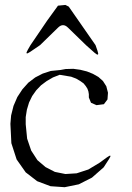

<svg xmlns="http://www.w3.org/2000/svg" viewBox="-20 -779 540 784"><path d="M417 -136.7Q440.4 -153.3 424.8 -128.9L403.3 -95.7L355.5 -53.7L301.8 -26.4L244.1 -14.6L186.5 -18.6L131.8 -39.1L85 -75.2L47.9 -127.9L26.4 -194.3L22.5 -273.4L25.4 -307.6L35.2 -346.7L50.8 -382.8L71.3 -414.1L95.7 -441.4L124 -462.9L154.3 -478.5L187.5 -489.3L226.6 -493.2L248 -497.1L279.3 -498L307.6 -494.1L335 -487.3L359.4 -477.5L381.8 -464.8L400.4 -448.2L414.1 -426.8L420.9 -400.4L418.9 -373L404.3 -353.5L374 -349.6L351.6 -359.4L342.8 -380.9V-394.5L340.8 -406.2L336.9 -417L330.1 -427.7L321.3 -438.5L307.6 -448.2L291 -458L270.5 -465.8L223.6 -473.6L196.3 -462.9L170.9 -448.2L147.5 -430.7L127.9 -410.2L111.3 -386.7L98.6 -360.4L89.8 -331.1L85 -300.8V-271.5L90.8 -212.9L107.4 -164.1L132.8 -125L166 -96.7L204.1 -77.1L247.1 -68.4L293 -71.3L340.8 -86.9L387.7 -115.2ZM216.8 -755.9 247.1 -758.8 260.7 -752 370.1 -594.7 377.9 -572.3Q387.7 -544.9 366.2 -563.5L331.1 -594.7L257.8 -666Q237.3 -686.5 216.8 -666L143.6 -594.7L103.5 -567.4Q79.1 -550.8 93.8 -576.2L104.5 -594.7L172.9 -695.3Z"/></svg>

Font: B2 Hana
Style: Regular
Weight: 500
Version: 2020-08-05; (max)